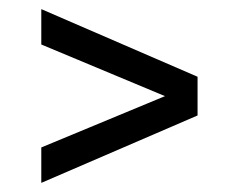

<svg xmlns="http://www.w3.org/2000/svg" viewBox="-20 -464 509 425"><path d="M71.4 -59.2V-137.6L345.2 -251.2L71.4 -365.5V-443.8L417.3 -294.1V-208.4Z"/></svg>

Font: Archivo SemiBold ExtraCondensed
Style: Regular
Weight: 600
Width: 2
Version: Version 2.001